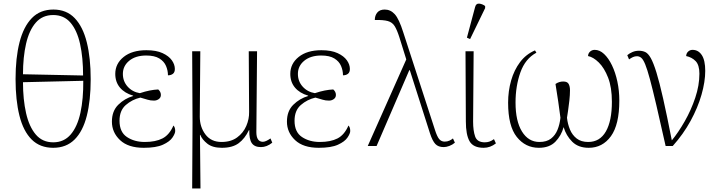

<svg xmlns="http://www.w3.org/2000/svg" viewBox="-20 -826 4067 1086"><path d="M281 10Q206 10 159 -37Q112 -84 90 -171.5Q68 -259 68 -379Q68 -499 90.5 -587Q113 -675 160 -723.5Q207 -772 282 -772Q356 -772 402.5 -723.5Q449 -675 471 -586.5Q493 -498 493 -378Q493 -258 471 -171Q449 -84 402 -37Q355 10 281 10ZM450 -399Q450 -500 433 -577Q416 -654 379 -697.5Q342 -741 281 -741Q220 -741 182.5 -698Q145 -655 127.5 -579Q110 -503 110 -406ZM281 -21Q342 -21 380 -65.5Q418 -110 435 -188.5Q452 -267 451 -369L110 -361Q110 -263 127.5 -186Q145 -109 182.5 -65Q220 -21 281 -21Z M793 10Q705 10 659 -33.5Q613 -77 613 -138Q613 -198 649 -233.5Q685 -269 733 -283V-285Q685 -299 658.5 -330.5Q632 -362 632 -408Q632 -466 679.5 -504Q727 -542 808 -542Q864 -542 899.5 -525.5Q935 -509 952 -485Q969 -461 969 -436Q969 -417 958 -408.5Q947 -400 930 -400Q930 -427 919 -453Q908 -479 881 -495.5Q854 -512 807 -512Q747 -512 711 -482.5Q675 -453 675 -408Q675 -366 702 -336Q729 -306 771 -299Q801 -309 826.5 -314Q852 -319 875 -320Q890 -307 890 -289Q890 -274 878 -265.5Q866 -257 851 -257Q831 -257 815 -262Q799 -267 774 -274Q727 -263 691.5 -232Q656 -201 656 -143Q656 -79 698 -51Q740 -23 799 -23Q860 -23 899 -43Q938 -63 961 -116Q965 -112 968 -104.5Q971 -97 971 -85Q971 -71 955.5 -48Q940 -25 901.5 -7.5Q863 10 793 10Z M1067 240 1069 -134 1067 -536H1113L1110 -166Q1110 -108 1142 -65.5Q1174 -23 1233 -23Q1286 -23 1321 -48.5Q1356 -74 1373 -113.5Q1390 -153 1389 -193L1387 -536H1434L1430 -79Q1430 -24 1467 -24Q1483 -24 1510 -43L1520 -19Q1489 6 1456 6Q1420 6 1404.5 -16Q1389 -38 1390 -90H1388Q1365 -42 1330 -16Q1295 10 1235 10Q1182 10 1152.5 -13.5Q1123 -37 1113 -63H1111L1114 240Z M1783 10Q1695 10 1649 -33.5Q1603 -77 1603 -138Q1603 -198 1639 -233.5Q1675 -269 1723 -283V-285Q1675 -299 1648.5 -330.5Q1622 -362 1622 -408Q1622 -466 1669.5 -504Q1717 -542 1798 -542Q1854 -542 1889.5 -525.5Q1925 -509 1942 -485Q1959 -461 1959 -436Q1959 -417 1948 -408.5Q1937 -400 1920 -400Q1920 -427 1909 -453Q1898 -479 1871 -495.5Q1844 -512 1797 -512Q1737 -512 1701 -482.5Q1665 -453 1665 -408Q1665 -366 1692 -336Q1719 -306 1761 -299Q1791 -309 1816.5 -314Q1842 -319 1865 -320Q1880 -307 1880 -289Q1880 -274 1868 -265.5Q1856 -257 1841 -257Q1821 -257 1805 -262Q1789 -267 1764 -274Q1717 -263 1681.5 -232Q1646 -201 1646 -143Q1646 -79 1688 -51Q1730 -23 1789 -23Q1850 -23 1889 -43Q1928 -63 1951 -116Q1955 -112 1958 -104.5Q1961 -97 1961 -85Q1961 -71 1945.5 -48Q1930 -25 1891.5 -7.5Q1853 10 1783 10Z M2060 0 2278 -490 2239 -615Q2226 -656 2212.5 -678Q2199 -700 2173.5 -707Q2148 -714 2100 -713Q2100 -738 2114 -755Q2128 -772 2156 -772Q2189 -772 2213 -745.5Q2237 -719 2261 -643L2440 -92Q2452 -54 2464 -39.5Q2476 -25 2495 -25Q2510 -25 2522 -30.5Q2534 -36 2542 -43L2553 -19Q2539 -7 2521.5 -0.5Q2504 6 2490 6Q2459 6 2442.5 -11.5Q2426 -29 2412 -72L2298 -429H2295L2110 0Z M2716 10Q2657 10 2636 -27Q2615 -64 2615 -139L2613 -536H2659L2656 -138Q2656 -87 2667.5 -54Q2679 -21 2722 -21Q2736 -21 2748 -25Q2760 -29 2774 -39L2785 -15Q2753 10 2716 10ZM2639 -605 2621 -613 2667 -785Q2672 -807 2690 -805.5Q2708 -804 2724 -792V-780Z M3028 10Q2952 10 2903 -51.5Q2854 -113 2854 -245Q2854 -311 2871 -370.5Q2888 -430 2921.5 -474.5Q2955 -519 3006 -541L3014 -528Q2951 -494 2923.5 -416.5Q2896 -339 2896 -246Q2896 -141 2932.5 -82Q2969 -23 3031 -23Q3072 -23 3096.5 -42Q3121 -61 3133.5 -92Q3146 -123 3150 -160Q3145 -202 3137.5 -251.5Q3130 -301 3122 -351Q3142 -365 3166 -365Q3189 -365 3196.5 -351Q3204 -337 3204 -316Q3204 -289 3200.5 -257.5Q3197 -226 3193 -199Q3189 -172 3187 -160Q3191 -124 3204 -93Q3217 -62 3242 -42.5Q3267 -23 3307 -23Q3373 -23 3407 -82.5Q3441 -142 3441 -250Q3441 -332 3419.5 -387Q3398 -442 3367 -472.5Q3336 -503 3306 -509Q3307 -525 3318 -534.5Q3329 -544 3344 -544Q3372 -544 3397 -520.5Q3422 -497 3441.5 -456.5Q3461 -416 3472 -364.5Q3483 -313 3483 -257Q3483 -121 3435.5 -55.5Q3388 10 3310 10Q3251 10 3216.5 -24.5Q3182 -59 3168 -107Q3155 -59 3121.5 -24.5Q3088 10 3028 10Z M3745 0Q3714 -139 3692.5 -231Q3671 -323 3656 -378.5Q3641 -434 3629.5 -462Q3618 -490 3607 -499Q3596 -508 3583 -508Q3571 -508 3560 -503Q3549 -498 3538 -490L3528 -514Q3541 -525 3558 -532Q3575 -539 3594 -539Q3614 -539 3630 -531.5Q3646 -524 3661 -497.5Q3676 -471 3693 -416Q3710 -361 3731 -268Q3752 -175 3780 -32Q3817 -77 3853 -140Q3889 -203 3912.5 -273Q3936 -343 3936 -409Q3936 -458 3915 -480Q3894 -502 3861 -509Q3862 -525 3872.5 -534.5Q3883 -544 3897 -544Q3930 -544 3949.5 -514.5Q3969 -485 3969 -425Q3969 -364 3948 -290.5Q3927 -217 3886 -142Q3845 -67 3785 0Z"/></svg>

Font: Noto Serif ExtraLight
Style: Regular
Weight: 200
Designer: Monotype Design Team
Foundry: Monotype Imaging Inc.
Version: Version 2.015; ttfautohint (v1.8.4.7-5d5b)